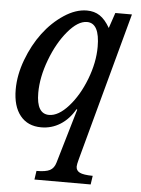

<svg xmlns="http://www.w3.org/2000/svg" viewBox="-55 -583 645 877"><g transform="rotate(5 267.5 -145.0)"><path d="M230 164.1 303.2 -85 299.8 -86.9Q272.9 -40 233.2 -15.1Q193.4 9.8 146 9.8Q84 9.8 49.6 -33Q15.1 -75.7 15.1 -152.8Q15.1 -219.2 41.5 -289.6Q67.9 -359.9 108.9 -414.6Q149.9 -469.2 203.4 -504.6Q256.8 -540 308.1 -540Q342.3 -540 367.4 -523.4Q392.6 -506.8 414.1 -469.2L438 -540H514.2L330.1 139.2Q323.2 164.6 323.2 173.8Q323.2 192.4 340.1 200.9Q356.9 209.5 399.9 210L394 250H136.2L142.1 210Q184.1 210 203.4 200Q222.7 189.9 230 164.1ZM313 -487.8Q271.5 -487.8 225.6 -433.3Q179.7 -378.9 149.4 -298.3Q119.1 -217.8 119.1 -146Q119.1 -49.8 176.8 -49.8Q219.7 -49.8 265.6 -101.1Q311.5 -152.3 341.3 -229.7Q371.1 -307.1 371.1 -378.9Q371.1 -487.8 313 -487.8Z"/></g></svg>

Font: Libre Baskerville
Style: Italic
Weight: 400
Designer: Pablo Impallari, Rodrigo Fuenzalida
Foundry: Pablo Impallari, Rodrigo Fuenzalida
Version: Version 1.000